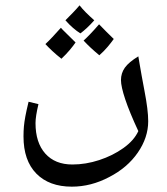

<svg xmlns="http://www.w3.org/2000/svg" viewBox="-20 -572 626 719"><path d="M249 127Q164 127 116 78Q68 29 68 -61Q68 -81 69.5 -98Q71 -115 75 -136.5Q79 -158 87 -191L124 -182Q113 -136 113 -111Q113 -38 149.5 3Q186 44 251 44Q301 44 351.5 27.5Q402 11 442 -17.5Q482 -46 498 -81Q465 -152 449 -200Q433 -248 433 -272Q433 -298 447.5 -318.5Q462 -339 498 -361Q500 -350 503 -331.5Q506 -313 510.5 -288.5Q515 -264 521 -232Q528 -196 531.5 -167.5Q535 -139 535 -118Q535 -57 496 -0.5Q457 56 389 91Q355 109 320 118Q285 127 249 127ZM210 -352Q191 -367 176 -381Q161 -395 150 -407Q162 -418 176.5 -433.5Q191 -449 208 -468Q213 -462 227 -448.5Q241 -435 263 -413Q254 -400 241 -384.5Q228 -369 210 -352ZM352 -365Q335 -379 320.5 -392.5Q306 -406 293 -420Q302 -428 317 -443.5Q332 -459 351 -481Q365 -467 378.5 -453Q392 -439 406 -426Q396 -412 383 -396.5Q370 -381 352 -365ZM281 -447Q268 -455 253.5 -467.5Q239 -480 225 -496Q240 -511 253.5 -525Q267 -539 278 -552Q288 -539 301.5 -525.5Q315 -512 333 -496Q319 -480 305.5 -467.5Q292 -455 281 -447Z"/></svg>

Font: Noto Naskh Arabic UI
Style: Regular
Weight: 400
Designer: Monotype Design Team, David Williams, Mohamad Dakak and Nizar Qandah
Foundry: Monotype Imaging Inc.
Version: Version 2.014